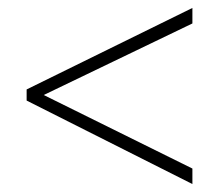

<svg xmlns="http://www.w3.org/2000/svg" viewBox="-20 -661 551 483"><path d="M464 -198 47 -408V-436L464 -641V-602L90 -422L464 -237Z"/></svg>

Font: Noto Sans Telugu UI SemiCondensed ExtraLight
Style: Regular
Weight: 200
Width: 4
Designer: Jelle Bosma - Monotype Design Team
Foundry: Monotype Imaging Inc.
Version: Version 2.005; ttfautohint (v1.8.4.7-5d5b)